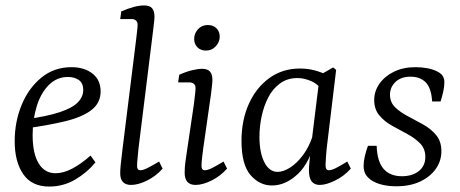

<svg xmlns="http://www.w3.org/2000/svg" viewBox="-20 -673 1693 706"><path d="M243 -426Q290 -426 320 -402.5Q350 -379 350 -337Q350 -295 317 -269Q284 -243 221 -227.5Q158 -212 69 -200L73 -234Q153 -245 199.5 -260.5Q246 -276 266 -296.5Q286 -317 286 -342Q286 -368 269.5 -379Q253 -390 230 -390Q189 -390 159.5 -360.5Q130 -331 115 -282Q100 -233 100 -176Q100 -109 122 -72.5Q144 -36 184 -36Q213 -36 245.5 -53Q278 -70 313 -101L331 -76Q301 -39 257 -13Q213 13 161 13Q97 13 65.5 -32.5Q34 -78 34 -154Q34 -225 59.5 -287Q85 -349 132 -387.5Q179 -426 243 -426Z M462 7Q422 7 422 -36Q422 -48 424 -68.5Q426 -89 430 -121L480 -523Q482 -541 484 -557.5Q486 -574 486 -582Q486 -593 479.5 -598Q473 -603 464 -603H422L426 -631Q476 -653 510 -653Q530 -653 539 -643Q548 -633 548 -612Q548 -604 546.5 -591Q545 -578 543 -561L489 -125Q488 -110 486 -92.5Q484 -75 484 -62Q484 -47 496 -47Q506 -47 522 -55Q538 -63 565 -79L578 -53Q553 -25 520.5 -9Q488 7 462 7Z M699 7Q659 7 659 -38Q659 -56 661.5 -76Q664 -96 668 -121L693 -290Q695 -308 697 -324.5Q699 -341 699 -349Q699 -360 692.5 -365Q686 -370 677 -370H635L639 -398Q663 -409 685.5 -414.5Q708 -420 723 -420Q743 -420 752 -410Q761 -400 761 -379Q761 -371 759.5 -358Q758 -345 756 -328L727 -125Q725 -110 723 -92.5Q721 -75 721 -63Q721 -47 733 -47Q744 -47 760.5 -55.5Q777 -64 802 -79L815 -53Q790 -25 757.5 -9Q725 7 699 7ZM737 -487Q718 -487 706 -499Q694 -511 694 -530Q694 -550 708 -565.5Q722 -581 744 -581Q764 -581 776 -569Q788 -557 788 -538Q788 -519 773.5 -503Q759 -487 737 -487Z M980 9Q934 9 901 -29.5Q868 -68 868 -155Q868 -231 895 -291Q922 -351 970.5 -386Q1019 -421 1083 -421Q1112 -421 1138 -414Q1164 -407 1187 -395L1172 -329Q1154 -361 1127 -373.5Q1100 -386 1074 -386Q1037 -386 1010 -366.5Q983 -347 966.5 -315Q950 -283 942 -245Q934 -207 934 -170Q934 -112 952 -76.5Q970 -41 1001 -41Q1022 -41 1047 -57Q1072 -73 1094 -102.5Q1116 -132 1129 -171L1140 -164Q1121 -77 1076 -34Q1031 9 980 9ZM1156 7Q1136 7 1126 -6Q1116 -19 1116 -47Q1116 -58 1117.5 -74Q1119 -90 1122 -121L1156 -397L1205 -425L1216 -416L1181 -125Q1180 -112 1178.5 -94Q1177 -76 1177 -66Q1177 -47 1189 -47Q1199 -47 1215 -55Q1231 -63 1257 -79L1270 -53Q1245 -25 1212 -9Q1179 7 1156 7Z M1437 12Q1411 12 1388.5 7Q1366 2 1349 -8Q1333 -18 1325 -31Q1317 -44 1317 -63Q1317 -79 1321.5 -98.5Q1326 -118 1333 -137H1365Q1367 -79 1390.5 -52Q1414 -25 1458 -25Q1496 -25 1520 -44Q1544 -63 1544 -96Q1544 -126 1525 -145.5Q1506 -165 1478 -180Q1450 -195 1422 -210.5Q1394 -226 1375 -248.5Q1356 -271 1356 -305Q1356 -338 1375.5 -365.5Q1395 -393 1429 -409.5Q1463 -426 1508 -426Q1531 -426 1552 -422Q1573 -418 1588 -410Q1602 -403 1608 -393.5Q1614 -384 1614 -370Q1614 -354 1609.5 -334.5Q1605 -315 1600 -300H1569Q1566 -349 1545.5 -370Q1525 -391 1490 -391Q1454 -391 1434 -371.5Q1414 -352 1414 -325Q1414 -297 1433 -278.5Q1452 -260 1480 -245.5Q1508 -231 1536.5 -215Q1565 -199 1584 -176Q1603 -153 1603 -117Q1603 -81 1582.5 -52Q1562 -23 1525 -5.5Q1488 12 1437 12Z"/></svg>

Font: Yrsa Light
Style: Italic
Weight: 300
Italic angle: -7.10001°
Designer: Anna Giedrys (Yrsa+Rasa design), David Brezina (Yrsa art-direction, Rasa art-direction, design)
Foundry: Rosetta Type Foundry
Version: Version 2.004